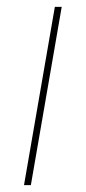

<svg xmlns="http://www.w3.org/2000/svg" viewBox="-20 -540 250 560"><path d="M140 -520H160L70 0H50Z"/></svg>

Font: Fixel Italic Variable 20240409 Display Thin
Style: Italic
Weight: 100
Italic angle: -10°
Designer: AlfaBravo + MacPaw
Foundry: Kyrylo Tkachov, Marchela Mozhyna, Serhii Makarenko, Maria Weinstein, Zakhar Kryvoshyya
Version: Version 1.211;Glyphs 3.2 (3225)